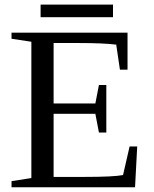

<svg xmlns="http://www.w3.org/2000/svg" viewBox="-20 -793 651 813"><path d="M28.8 -25.9 112.8 -39.1V-616.2L28.8 -628.9V-654.8H520V-498H487.8L472.2 -604Q417.5 -610.8 314 -610.8H207V-355H383.8L398.9 -433.1H430.2V-231.9H398.9L383.8 -311H207V-43.9H335.9Q461.9 -43.9 501 -51.8L528.8 -172.9H561L551.8 0H28.8ZM151.9 -720.2V-773.4H458.5V-720.2Z"/></svg>

Font: Times New Roman
Style: Regular
Weight: 400
Designer: Steve Matteson
Foundry: Ascender Corporation
Version: Version 2.00.3